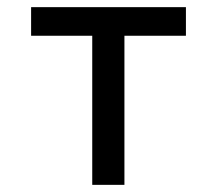

<svg xmlns="http://www.w3.org/2000/svg" viewBox="-20 -517 608 537"><path d="M238 0V-417H67V-497H500V-417H328V0Z"/></svg>

Font: Zen Kaku Gothic Antique Medium
Style: Regular
Weight: 500
Designer: Yoshimichi Ohira
Foundry: Positype
Version: Version 1.002